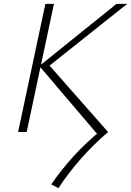

<svg xmlns="http://www.w3.org/2000/svg" viewBox="-20 -678 673 986"><path d="M280 288 243 269Q296 192 360 122Q424 52 501 -10L491 24L182 -339L578 -658H633L218 -328L224 -353L535 0Q460 64 396.5 136Q333 208 280 288ZM73 0 213 -658H257L117 0Z"/></svg>

Font: Ysabeau ExtraLight
Style: Italic
Weight: 250
Italic angle: -12°
Version: Version 2.000;gftools[0.9.27.dev2+g8671c4b]